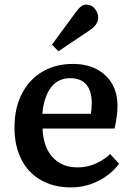

<svg xmlns="http://www.w3.org/2000/svg" viewBox="-20 -801 574 835"><path d="M289 14Q213 14 157.5 -18Q102 -50 72.5 -108.5Q43 -167 43 -246Q43 -331 75 -393Q107 -455 164 -489Q221 -523 297 -523Q385 -523 438 -473.5Q491 -424 491 -341Q491 -296 478 -242H165Q168 -162 208.5 -117.5Q249 -73 317 -73Q358 -73 394 -88.5Q430 -104 459 -131L498 -89Q463 -42 407.5 -14Q352 14 289 14ZM164 -306H375Q379 -326 379 -352Q379 -405 355.5 -433Q332 -461 286 -461Q232 -461 201.5 -420.5Q171 -380 164 -306ZM234 -578 206 -607 312 -751Q334 -781 354 -781Q379 -781 393 -762.5Q407 -744 407 -725Q407 -694 371 -670Z"/></svg>

Font: Literata Medium
Style: Regular
Weight: 500
Designer: Latin by Veronika Burian and Jose Scaglione. Greek by Irene Vlachou. Cyrillic by Vera Evstafieva.
Foundry: TypeTogether
Version: Version 3.103; ttfautohint (v1.8.4.7-5d5b);gftools[0.9.29]